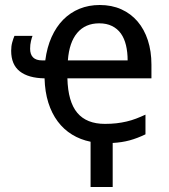

<svg xmlns="http://www.w3.org/2000/svg" viewBox="-20 -566 679 772"><path d="M564.9 -25.9Q532.7 -10.3 501.5 -1.7Q470.2 6.8 433.1 8.8V186H344.2V3.9Q303.2 -4.4 269.8 -24.9Q236.3 -45.4 212.2 -77.6Q188 -109.9 174.3 -153.3Q160.6 -196.8 159.2 -251Q94.2 -252 59.6 -279.1Q24.9 -306.2 24.9 -361.8Q24.9 -380.9 29.3 -396.2Q33.7 -411.6 38.1 -421.9H110.8Q107.9 -415 104.5 -400.9Q101.1 -386.7 101.1 -370.1Q101.1 -347.2 113 -335.2Q125 -323.2 148.9 -323.2H162.1Q168.9 -376 187.5 -417.2Q206.1 -458.5 234.4 -487.1Q262.7 -515.6 299.8 -530.8Q336.9 -545.9 380.9 -545.9Q429.2 -545.9 467.8 -528.6Q506.3 -511.2 533.2 -479.7Q560.1 -448.2 574.5 -404.1Q588.9 -359.9 588.9 -306.2V-251H251Q253.4 -156.7 290.8 -112.3Q328.1 -67.9 401.9 -67.9Q426.8 -67.9 448 -70.3Q469.2 -72.8 489 -77.4Q508.8 -82 527.3 -89.1Q545.9 -96.2 564.9 -105ZM378.9 -472.2Q323.2 -472.2 290.8 -434.1Q258.3 -396 252.9 -323.2H493.2Q493.2 -356.4 486.6 -384Q480 -411.6 466.1 -431.2Q452.1 -450.7 430.4 -461.4Q408.7 -472.2 378.9 -472.2Z"/></svg>

Font: Genotype
Style: Regular
Weight: 400
Foundry: Ascender Corporation
Version: Version 1.00